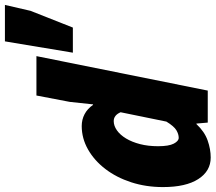

<svg xmlns="http://www.w3.org/2000/svg" viewBox="-68 -796 876 780"><g transform="rotate(-90 370.0 -406.0)"><path d="M120 12Q65 12 32.5 -38.5Q0 -89 0 -182Q0 -251 19.5 -311Q39 -371 73.5 -416Q108 -461 153 -486.5Q198 -512 248 -512Q274 -512 296 -500.5Q318 -489 334 -466H336L346 -560L372 -696H532L392 0H262L258 -46H256Q225 -13 189.5 -0.5Q154 12 120 12ZM200 -118Q215 -118 231 -127.5Q247 -137 266 -168L304 -354Q298 -368 289 -375Q280 -382 268 -382Q249 -382 230.5 -369Q212 -356 197.5 -332Q183 -308 174.5 -275Q166 -242 166 -202Q166 -158 176.5 -138Q187 -118 200 -118ZM546 -548 592 -824H740L716 -720L648 -548Z"/></g></svg>

Font: Source Code Pro ExtraLight Black
Style: Italic
Weight: 900
Italic angle: -11°
Monospace: yes
Version: Version 1.016;hotconv 1.0.116;makeotfexe 2.5.65601